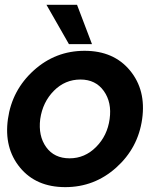

<svg xmlns="http://www.w3.org/2000/svg" viewBox="-20 -770 649 797"><path d="M172.9 -750H299.8L361.8 -586.9H266.1ZM462.6 -74.5Q372.1 6.8 251 6.8Q129.9 6.8 63 -74.5Q-3.9 -155.8 12.9 -275.9Q29.8 -396 119.9 -477.5Q210 -559.1 331.1 -559.1Q452.1 -559.1 519.5 -477.5Q586.9 -396 570.1 -275.9Q553.2 -155.8 462.6 -74.5ZM269 -112.8Q332 -112.8 378.9 -159.9Q425.8 -207 435.1 -275.9Q444.8 -344.7 410.9 -392.3Q377 -439.9 314 -439.9Q250 -439.9 203.6 -393.1Q157.2 -346.2 147 -275.9Q138.2 -206.1 171.6 -159.4Q205.1 -112.8 269 -112.8Z"/></svg>

Font: Oakes Grotesk
Style: SemiBold Italic
Weight: 600
Designer: Samuel Oakes
Foundry: Samuel Oakes
Version: Version 1.0 | wf-rip DC20170320